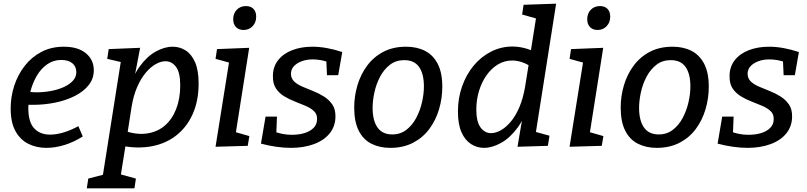

<svg xmlns="http://www.w3.org/2000/svg" viewBox="-20 -794 4389 1044"><path d="M232 10Q178 10 134 -12Q90 -34 64 -81Q38 -128 38 -204Q38 -268 57.5 -328Q77 -388 114.5 -436Q152 -484 205.5 -512Q259 -540 327 -540Q404 -540 447 -504.5Q490 -469 490 -412Q490 -366 462 -331Q434 -296 386.5 -272Q339 -248 280 -236Q221 -224 159 -224Q150 -224 141 -224Q132 -224 123 -225L129 -295Q141 -294 153.5 -293Q166 -292 179 -292Q217 -292 255.5 -299Q294 -306 325.5 -320Q357 -334 376 -354.5Q395 -375 395 -402Q395 -432 373.5 -450Q352 -468 313 -468Q271 -468 237.5 -445Q204 -422 181 -383.5Q158 -345 146 -298.5Q134 -252 134 -206Q134 -130 166 -96Q198 -62 252 -62Q287 -62 326.5 -74Q366 -86 406 -108L430 -52Q381 -21 330.5 -5.5Q280 10 232 10Z M452 230 460 177 584 145 533 199 639 -472 653 -453 563 -474 571 -527 742 -534 705 -341 679 -296Q700 -378 739.5 -432.5Q779 -487 826.5 -513.5Q874 -540 919 -540Q957 -540 989 -520Q1021 -500 1040.5 -456Q1060 -412 1060 -340Q1060 -244 1026.5 -171Q993 -98 932.5 -53Q872 -8 789 4Q706 16 607 -9L665 -18L630 201L595 143L719 177L711 230ZM671 -55 650 -85Q720 -60 777.5 -68Q835 -76 875.5 -110.5Q916 -145 938 -201.5Q960 -258 960 -330Q960 -400 937 -430.5Q914 -461 880 -461Q855 -461 827 -445.5Q799 -430 772.5 -398.5Q746 -367 725.5 -320Q705 -273 695 -210Z M1152 4 1233 -503 1268 -442 1152 -474 1160 -527 1335 -534 1255 -26 1221 -87 1336 -54 1327 -1ZM1304 -631Q1278 -631 1263 -647Q1248 -663 1248 -689Q1248 -721 1267.5 -741Q1287 -761 1317 -761Q1343 -761 1358 -746Q1373 -731 1373 -703Q1373 -672 1353.5 -651.5Q1334 -631 1304 -631Z M1562 10Q1524 10 1482 4Q1440 -2 1399 -13L1424 -160H1486L1482 -57L1469 -79Q1491 -71 1515.5 -66Q1540 -61 1567 -61Q1605 -61 1636 -70.5Q1667 -80 1685.5 -99Q1704 -118 1704 -146Q1705 -173 1687.5 -189.5Q1670 -206 1642.5 -218Q1615 -230 1583.5 -242Q1552 -254 1524.5 -271Q1497 -288 1480 -314Q1463 -340 1464 -381Q1464 -431 1492.5 -467Q1521 -503 1569.5 -521.5Q1618 -540 1679 -540Q1717 -540 1758 -532.5Q1799 -525 1841 -511L1819 -385H1758L1754 -470L1772 -453Q1749 -463 1725 -467Q1701 -471 1681 -471Q1647 -471 1620.5 -461Q1594 -451 1578.5 -434.5Q1563 -418 1562 -394Q1562 -368 1579 -351.5Q1596 -335 1624 -323Q1652 -311 1683.5 -298.5Q1715 -286 1742.5 -268.5Q1770 -251 1787.5 -225Q1805 -199 1804 -158Q1803 -106 1772 -68Q1741 -30 1686 -10Q1631 10 1562 10Z M2102 10Q2044 10 1999.5 -12.5Q1955 -35 1930.5 -83.5Q1906 -132 1906 -209Q1906 -271 1923.5 -330Q1941 -389 1976 -436.5Q2011 -484 2064 -512Q2117 -540 2188 -540Q2247 -540 2291 -517.5Q2335 -495 2360 -447Q2385 -399 2385 -322Q2385 -260 2367.5 -200.5Q2350 -141 2315 -93.5Q2280 -46 2226.5 -18Q2173 10 2102 10ZM2113 -63Q2157 -63 2189.5 -88Q2222 -113 2243 -152.5Q2264 -192 2274.5 -237.5Q2285 -283 2285 -324Q2285 -392 2259 -429.5Q2233 -467 2178 -467Q2133 -467 2100.5 -442Q2068 -417 2047 -377.5Q2026 -338 2016 -292.5Q2006 -247 2006 -207Q2006 -139 2032.5 -101Q2059 -63 2113 -63Z M2612 10Q2574 10 2541.5 -10.5Q2509 -31 2489.5 -74.5Q2470 -118 2470 -188Q2470 -260 2492.5 -324Q2515 -388 2555 -436.5Q2595 -485 2649.5 -513Q2704 -541 2767 -541Q2806 -541 2848 -528Q2890 -515 2933 -486L2864 -503L2902 -742L2936 -682L2819 -715L2827 -768L3004 -774L2886 -25L2852 -88L2968 -56L2959 -1L2794 4L2826 -186L2855 -235Q2834 -153 2793.5 -98.5Q2753 -44 2704.5 -17Q2656 10 2612 10ZM2650 -70Q2675 -70 2703 -85.5Q2731 -101 2757.5 -132.5Q2784 -164 2804 -211Q2824 -258 2835 -321L2857 -458L2874 -427Q2845 -447 2818 -456Q2791 -465 2765 -465Q2722 -465 2686.5 -443Q2651 -421 2625 -384Q2599 -347 2584.5 -299Q2570 -251 2570 -199Q2570 -132 2593 -101Q2616 -70 2650 -70Z M3077 4 3158 -503 3193 -442 3077 -474 3085 -527 3260 -534 3180 -26 3146 -87 3261 -54 3252 -1ZM3229 -631Q3203 -631 3188 -647Q3173 -663 3173 -689Q3173 -721 3192.5 -741Q3212 -761 3242 -761Q3268 -761 3283 -746Q3298 -731 3298 -703Q3298 -672 3278.5 -651.5Q3259 -631 3229 -631Z M3551 10Q3493 10 3448.5 -12.5Q3404 -35 3379.5 -83.5Q3355 -132 3355 -209Q3355 -271 3372.5 -330Q3390 -389 3425 -436.5Q3460 -484 3513 -512Q3566 -540 3637 -540Q3696 -540 3740 -517.5Q3784 -495 3809 -447Q3834 -399 3834 -322Q3834 -260 3816.5 -200.5Q3799 -141 3764 -93.5Q3729 -46 3675.5 -18Q3622 10 3551 10ZM3562 -63Q3606 -63 3638.5 -88Q3671 -113 3692 -152.5Q3713 -192 3723.5 -237.5Q3734 -283 3734 -324Q3734 -392 3708 -429.5Q3682 -467 3627 -467Q3582 -467 3549.5 -442Q3517 -417 3496 -377.5Q3475 -338 3465 -292.5Q3455 -247 3455 -207Q3455 -139 3481.5 -101Q3508 -63 3562 -63Z M4045 10Q4007 10 3965 4Q3923 -2 3882 -13L3907 -160H3969L3965 -57L3952 -79Q3974 -71 3998.5 -66Q4023 -61 4050 -61Q4088 -61 4119 -70.5Q4150 -80 4168.5 -99Q4187 -118 4187 -146Q4188 -173 4170.5 -189.5Q4153 -206 4125.5 -218Q4098 -230 4066.5 -242Q4035 -254 4007.5 -271Q3980 -288 3963 -314Q3946 -340 3947 -381Q3947 -431 3975.5 -467Q4004 -503 4052.5 -521.5Q4101 -540 4162 -540Q4200 -540 4241 -532.5Q4282 -525 4324 -511L4302 -385H4241L4237 -470L4255 -453Q4232 -463 4208 -467Q4184 -471 4164 -471Q4130 -471 4103.5 -461Q4077 -451 4061.5 -434.5Q4046 -418 4045 -394Q4045 -368 4062 -351.5Q4079 -335 4107 -323Q4135 -311 4166.5 -298.5Q4198 -286 4225.5 -268.5Q4253 -251 4270.5 -225Q4288 -199 4287 -158Q4286 -106 4255 -68Q4224 -30 4169 -10Q4114 10 4045 10Z"/></svg>

Font: Bitter Thin Medium
Style: Italic
Weight: 500
Italic angle: -9°
Version: Version 3.021